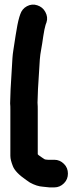

<svg xmlns="http://www.w3.org/2000/svg" viewBox="-20 -702 339 834"><path d="M26 -314 24 -253C25 -244 25 -235 25 -226V-25C25 -12 29 2 36 20C43 38 62 58 94 80C99 84 105 87 110 91C130 102 149 108 166 109L195 112H216C232 112 246 106 258 94C270 82 275 68 275 52C275 36 270 22 258 10C246 -2 232 -8 216 -8H195H188L178 -9C175 -9 173 -11 171 -12C169 -13 166 -15 162 -18L152 -25C149 -27 146 -29 144 -32V-226C144 -235 144 -245 143 -256L145 -315L153 -444C154 -458 156 -472 159 -488C162 -504 165 -523 168 -545C171 -567 175 -583 178 -594L182 -605C187 -620 185 -635 177 -650C169 -665 157 -674 142 -679C127 -684 112 -683 97 -675C82 -667 73 -655 68 -640L64 -628C58 -608 53 -581 48 -549C43 -517 40 -495 38 -484C36 -473 35 -461 34 -449Z"/></svg>

Font: AppleStorm
Style: Xbd
Weight: 800
Foundry: Cannot Into Space Fonts
Version: Version 1.01